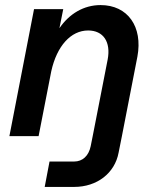

<svg xmlns="http://www.w3.org/2000/svg" viewBox="-20 -536 605 756"><path d="M156 200H272C362 200 432 146 447 65L460 0L521 -313C543 -431 483 -516 376 -516C310 -516 253 -482 214 -425L229 -500H114L17 0H132L182 -256C204 -355 259 -416 327 -416C387 -416 417 -371 404 -302L345 0L337 40C329 78 305 100 272 100H175Z"/></svg>

Font: Uncut Sans Semibold Italic
Style: Regular
Weight: 600
Italic angle: -11°
Designer: Kasper Nordkvist
Foundry: UNCUT.wtf
Version: Version 1.304;Glyphs 3.2 (3246)